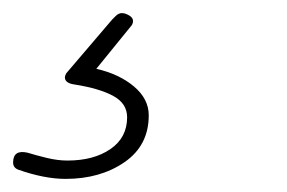

<svg xmlns="http://www.w3.org/2000/svg" viewBox="-42 -42 438 293"><path d="M-14 217Q-22 214 -22 206Q-22 186 0 191Q13 195 29.5 199Q46 203 61 203Q101 203 126.5 185.5Q152 168 152 137Q152 116 131 104.5Q110 93 72 87Q57 85 57 76Q57 74 59 70L129 -12Q130 -13 134.5 -17.5Q139 -22 144 -22Q149 -22 155 -18.5Q161 -15 161 -10Q161 -5 157 -1L105 63Q140 71 162.5 90Q185 109 185 134Q185 180 148 205.5Q111 231 58 231Q26 231 -14 217Z"/></svg>

Font: Mali ExtraLight
Style: Italic
Weight: 275
Italic angle: -10°
Version: Version 1.000; ttfautohint (v1.6)